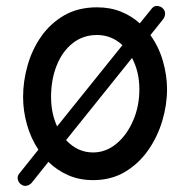

<svg xmlns="http://www.w3.org/2000/svg" viewBox="-20 -559 599 637"><path d="M51.3 53.7Q42 47.9 39.3 37.1Q36.6 26.4 43 18.1L107.4 -62.5Q82.5 -99.6 69.6 -145.3Q56.6 -190.9 56.6 -237.3Q56.6 -289.6 71.5 -342Q86.4 -394.5 116.7 -438Q147 -481.4 193.1 -508.1Q239.3 -534.7 301.8 -534.7Q345.7 -534.7 381.3 -520.3Q417 -505.9 443.8 -481.4L484.4 -531.7Q491.2 -540 502.7 -539.1Q514.2 -538.1 521 -530.3Q528.3 -522.9 527.6 -512.5Q526.9 -502 520 -493.7L479 -442.4Q506.8 -403.8 520.5 -356.4Q534.2 -309.1 534.2 -262.7Q534.2 -210.9 518.3 -157.7Q502.4 -104.5 471.2 -60.1Q439.9 -15.6 394.3 11.5Q348.6 38.6 288.6 38.6Q243.2 38.6 206.1 22.2Q168.9 5.9 140.6 -22L86.4 45.9Q80.1 54.2 69.8 56.9Q59.6 59.6 51.3 53.7ZM301.8 -442.9Q255.4 -442.9 220.9 -415.5Q186.5 -388.2 168 -341.6Q149.4 -294.9 149.4 -237.3Q149.4 -183.6 169.4 -139.6L386.2 -409.2Q350.1 -442.9 301.8 -442.9ZM442.4 -262.7Q442.4 -320.8 418 -366.7L199.2 -94.2Q237.3 -53.2 288.6 -53.2Q331.1 -53.2 366 -82Q400.9 -110.8 421.6 -158.7Q442.4 -206.5 442.4 -262.7Z"/></svg>

Font: Mikhak-FD Medium
Style: Regular
Weight: 500
Designer: Amin Abedi
Version: Version 3.2